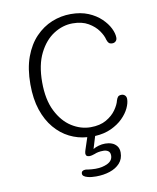

<svg xmlns="http://www.w3.org/2000/svg" viewBox="-91 -696 801 979"><g transform="rotate(-10 309.5 -206.0)"><path d="M327 213Q315.5 213 305 212Q294.5 211 284.5 208.5Q257.5 201.5 257.5 187Q257.5 178 263.2 173.8Q269 169.5 278.5 169.5Q285.5 169.5 295 171.5Q301.5 172.5 311.2 173.2Q321 174 330.5 174Q367.5 174 394 160.5Q420.5 147 420.5 121Q420.5 104.5 410.5 97.5Q400.5 90.5 386 90.5Q370 90.5 359 92.8Q348 95 339 99Q332 101.5 325 103.2Q318 105 311 105Q302 105 297.2 100.8Q292.5 96.5 292.5 88Q292.5 84.5 293.8 79.5Q295 74.5 296.5 70L317 8Q269 4.5 226 -17Q183 -38.5 149.8 -77.8Q116.5 -117 97.2 -174.2Q78 -231.5 78 -307.5Q78 -389 100 -448.8Q122 -508.5 159.5 -547.5Q197 -586.5 244.2 -605.8Q291.5 -625 342.5 -625Q394 -625 433 -608.8Q472 -592.5 498.2 -567.2Q524.5 -542 537.8 -515Q551 -488 551 -466.5Q551 -454.5 543.8 -447.8Q536.5 -441 526.5 -441Q514 -441 508.2 -446.8Q502.5 -452.5 498.5 -465Q493.5 -487 475.2 -512.8Q457 -538.5 424.5 -557.5Q392 -576.5 343.5 -576.5Q292.5 -576.5 245.8 -546.8Q199 -517 169 -457.2Q139 -397.5 139 -307.5Q139 -217.5 169 -157.8Q199 -98 245.8 -68.5Q292.5 -39 343.5 -39Q392 -39 424.5 -57.8Q457 -76.5 475.2 -102.5Q493.5 -128.5 498.5 -150Q502.5 -163 508.2 -168.8Q514 -174.5 526.5 -174.5Q536.5 -174.5 543.8 -167.5Q551 -160.5 551 -148.5Q551 -127.5 538.8 -101.5Q526.5 -75.5 502 -51.2Q477.5 -27 441.2 -10.2Q405 6.5 357.5 9L338 73Q350 65.5 366.8 60.8Q383.5 56 401 56Q419 56 434.8 61.8Q450.5 67.5 460.8 80.8Q471 94 471 114.5Q471 147.5 451 169.5Q431 191.5 398.5 202.2Q366 213 327 213Z"/></g></svg>

Font: Sono ExtraLight Monospace Light
Style: Regular
Weight: 300
Version: Version 2.112